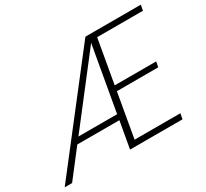

<svg xmlns="http://www.w3.org/2000/svg" viewBox="-180 -912 1202 1122"><g transform="rotate(-30 420.5 -351.0)"><path d="M11 0 150 -180H434L402 0H756L763 -37H454L506 -334H785L792 -370H512L564 -665H873L880 -702H506L-39 0ZM179 -217 517 -654 440 -217Z"/></g></svg>

Font: Momo Neue ExtLt
Style: Italic
Weight: 200
Italic angle: -10°
Designer: Ninad Kale (Devanagari), Jonny Pinhorn (Latin)
Foundry: Indian Type Foundry
Version: 4.004